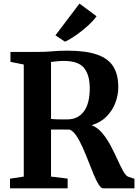

<svg xmlns="http://www.w3.org/2000/svg" viewBox="-20 -1026 754 1046"><path d="M34.5 0V-52.5L109.5 -64V-674.5L37 -689V-743H180Q228 -743 265 -746.5Q302 -750 346.5 -750Q449 -750 510 -728.2Q571 -706.5 597.8 -662.5Q624.5 -618.5 624.5 -552Q624.5 -509 608.8 -466.8Q593 -424.5 560.8 -391.5Q528.5 -358.5 479 -344Q511.5 -331.5 537.2 -300.8Q563 -270 583.5 -231Q604 -192 620.8 -155Q637.5 -118 652 -92.2Q666.5 -66.5 680.5 -62.5L712.5 -52V0H542.5Q530.5 0 517.2 -21.2Q504 -42.5 490 -76.5Q476 -110.5 460.8 -149.5Q445.5 -188.5 429.2 -225Q413 -261.5 395.5 -287.2Q378 -313 359 -320Q345 -320 325.5 -320.2Q306 -320.5 287.2 -320.5Q268.5 -320.5 258 -320.5V-64L348.5 -53V0ZM347 -375.5Q403.5 -375.5 436.2 -418Q469 -460.5 469 -546Q469 -617 438 -655.5Q407 -694 329 -694Q306.5 -694 289.2 -692Q272 -690 258 -688.5V-378Q268 -376.5 285.8 -376Q303.5 -375.5 321 -375.5Q338.5 -375.5 347 -375.5ZM334.5 -799H334L282 -833.5L413 -1006.5L506 -937.5Q490.5 -915 461.5 -888.2Q432.5 -861.5 398.5 -837.2Q364.5 -813 334.5 -799Z"/></svg>

Font: Merriweather Text Regular
Style: Bold
Weight: 700
Designer: Eben Sorkin
Foundry: Eben Sorkin
Version: Version 2.100; ttfautohint (v1.7.19-72a1) -l 8 -r 50 -G 200 